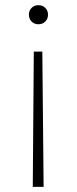

<svg xmlns="http://www.w3.org/2000/svg" viewBox="-20 -502 297 744"><path d="M102.5 -471.5Q113 -482 129 -482Q145 -482 155.5 -471.5Q166 -461 166 -445Q166 -429 155.5 -418.5Q145 -408 129 -408Q113 -408 102.5 -418.5Q92 -429 92 -445Q92 -461 102.5 -471.5ZM111 -302H144L149 222H107Z"/></svg>

Font: Cantarell Light
Style: Regular
Weight: 300
Designer: Dave Crossland, Nikolaus Waxweiler, Florian Fecher, Jacques Le Bailly, Eben Sorkin, Alexei Vanyashin, Alexios Zavras, Em
Version: Version 0.303